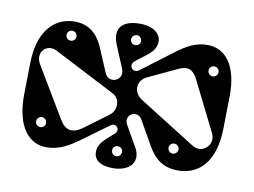

<svg xmlns="http://www.w3.org/2000/svg" viewBox="-83 -903 1375 1041"><g transform="rotate(10 604.5 -382.5)"><path d="M58 -468 55 -298C52 -110 131 -33 222 -33C294 -33 346 -65 406 -109L546 -211C573 -231 604 -195 576 -170L546 -144C515 -117 492 -91 492 -55C492 -14 524 16 597 16C690 16 740 -42 698 -116L633 -230C604 -281 675 -321 704 -271L779 -139C817 -72 864 -33 947 -33C1064 -33 1148 -118 1151 -299L1154 -474C1157 -656 1081 -731 989 -731C928 -731 881 -709 813 -657L646 -531C615 -508 580 -550 616 -577L667 -616C703 -643 723 -668 723 -703C723 -743 686 -781 607 -781C512 -781 466 -734 503 -645L554 -523C579 -463 496 -426 470 -486L414 -618C383 -690 333 -731 258 -731C157 -731 61 -658 58 -468ZM188 -558 527 -383C571 -360 571 -297 531 -267L403 -172C349 -132 308 -141 277 -193L111 -471C76 -530 128 -589 188 -558ZM1003 -179 691 -375C637 -409 639 -475 695 -501L857 -577C902 -598 934 -587 958 -538L1095 -263C1124 -204 1060 -143 1003 -179ZM602 -662C586 -662 574 -674 574 -689C574 -704 586 -717 602 -717C617 -717 629 -704 629 -689C629 -674 617 -662 602 -662ZM253 -625C237 -625 225 -637 225 -652C225 -667 237 -680 253 -680C268 -680 280 -667 280 -652C280 -637 268 -625 253 -625ZM172 -135C156 -135 144 -147 144 -162C144 -177 156 -190 172 -190C187 -190 199 -177 199 -162C199 -147 187 -135 172 -135ZM604 -106C620 -106 632 -94 632 -79C632 -64 620 -51 604 -51C589 -51 577 -64 577 -79C577 -94 589 -106 604 -106ZM903 -173C919 -173 931 -161 931 -146C931 -131 919 -118 903 -118C888 -118 876 -131 876 -146C876 -161 888 -173 903 -173ZM1044 -623C1060 -623 1072 -611 1072 -596C1072 -581 1060 -568 1044 -568C1029 -568 1017 -581 1017 -596C1017 -611 1029 -623 1044 -623Z"/></g></svg>

Font: Pilowlava Atome
Style: Regular
Weight: 500
Designer: Anton Moglia, Jérémy Landes, Maksym Kobuzan (Cyrillic), Velvetyne Type Foundry
Foundry: Anton Moglia, Jérémy Landes, Velvetyne Type Foundry
Version: Version 1.002;Glyphs 3.3 (3303)